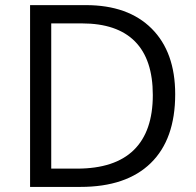

<svg xmlns="http://www.w3.org/2000/svg" viewBox="-20 -734 769 754"><path d="M668 -363.8Q668 -187 572 -93.5Q476.1 0 295.9 0H98.1V-713.9H316.9Q483.4 -713.9 575.7 -621.6Q668 -529.3 668 -363.8ZM580.1 -360.8Q580.1 -500.5 510 -571.3Q439.9 -642.1 301.8 -642.1H181.2V-71.8H282.2Q430.7 -71.8 505.4 -144.8Q580.1 -217.8 580.1 -360.8Z"/></svg>

Font: f09607729
Style: Regular
Weight: 400
Foundry: Ascender Corporation
Version: Version 1.10